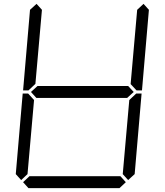

<svg xmlns="http://www.w3.org/2000/svg" viewBox="-20 -978 856 998"><path d="M131 -511 128 -508H100L136 -927L170 -958L198 -927L164 -542ZM646 -531 675 -500 641 -469H169L141 -500L175 -531ZM90 -42 62 -73 98 -492H126L129 -489L157 -458L123 -73ZM685 -489 688 -492H716L680 -73L646 -42L618 -73L652 -458ZM726 -958 754 -927 718 -508H690L687 -511L659 -541L693 -927ZM634 -31 601 0H128L100 -31L133 -62H606Z"/></svg>

Font: DSEG7 Classic
Style: Light Italic
Weight: 300
Italic angle: -5°
Designer: Keshikan(Twitter:@keshinomi_88pro)
Version: Version 0.46